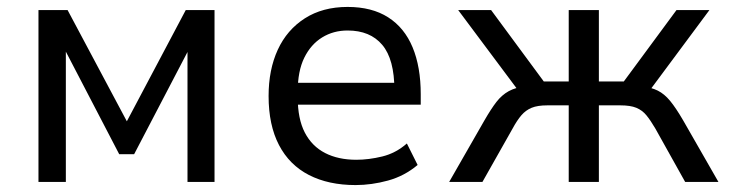

<svg xmlns="http://www.w3.org/2000/svg" viewBox="-20 -525 2110 554"><path d="M91 0V-496H175L346 -175L516 -496H599V0H521V-375L367 -80H324L170 -376V0Z M1006 9Q928 9 871.5 -20Q815 -49 785 -106.5Q755 -164 755 -248Q755 -324 781.5 -381.5Q808 -439 859.5 -472Q911 -505 983 -505Q1053 -505 1100 -475Q1147 -445 1170.5 -388.5Q1194 -332 1194 -253V-223H821V-286H1137L1118 -265Q1118 -354 1083 -395.5Q1048 -437 983 -437Q942 -437 909.5 -417Q877 -397 858 -358.5Q839 -320 839 -260V-245Q839 -182 859.5 -142.5Q880 -103 918 -83.5Q956 -64 1008 -64Q1044 -64 1083 -73.5Q1122 -83 1154 -111L1185 -49Q1147 -17 1099.5 -4Q1052 9 1006 9Z M1276 0 1378 -178Q1397 -211 1412.5 -231Q1428 -251 1448 -262Q1468 -273 1500 -277L1482 -255L1302 -496H1397L1549 -290H1621V-496H1708V-290H1780L1932 -496H2027L1848 -255L1829 -277Q1859 -273 1878 -263.5Q1897 -254 1913.5 -234Q1930 -214 1951 -178L2053 0H1957L1871 -154Q1857 -178 1845 -192.5Q1833 -207 1816 -214Q1799 -221 1770 -221H1708V0H1621V-221H1559Q1531 -221 1514 -214Q1497 -207 1484.5 -192.5Q1472 -178 1459 -154L1372 0Z"/></svg>

Font: Nunito Sans 7pt SemiCondensed
Style: Regular
Weight: 400
Width: 4
Designer: Vernon Adams
Foundry: Vernon Adams
Version: Version 3.101;gftools[0.9.27]